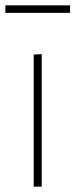

<svg xmlns="http://www.w3.org/2000/svg" viewBox="-21 -698 282 718"><path d="M105 0Q105 -56.5 105 -108.5Q105 -160.5 105 -221V-271Q105 -311.5 105 -348.2Q105 -385 105 -420.8Q105 -456.5 105 -494L135 -495.5Q135 -458 135 -422Q135 -386 135 -349Q135 -312 135 -271V-221Q135 -160.5 135 -108.5Q135 -56.5 135 0ZM-1 -650V-678Q26 -678 56.5 -678Q87 -678 120 -678Q153 -678 183.5 -678Q214 -678 241 -678V-650Q214 -650 183.5 -650Q153 -650 120 -650Q87 -650 56.5 -650Q26 -650 -1 -650Z"/></svg>

Font: Commissioner Thin Thin
Style: Regular
Weight: 250
Version: Version 1.000